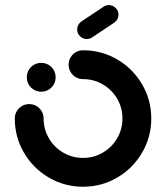

<svg xmlns="http://www.w3.org/2000/svg" viewBox="-20 -716 640 740"><path d="M83.3 -418.1Q83.3 -433.3 90.7 -446.1Q98.1 -458.9 110.9 -466.3Q123.7 -473.7 138.9 -473.7Q154.1 -473.7 166.9 -466.3Q179.6 -458.9 187 -446.1Q194.4 -433.3 194.4 -418.1Q194.4 -403 187 -390.2Q179.6 -377.4 166.9 -370Q154.1 -362.6 138.9 -362.6Q123.7 -362.6 110.9 -370Q98.1 -377.4 90.7 -390.2Q83.3 -403 83.3 -418.1ZM244.4 -466.7Q244.4 -481.9 251.9 -494.6Q259.3 -507.4 272 -514.8Q284.8 -522.2 300 -522.2Q371.5 -522.2 431.9 -486.9Q492.2 -451.5 527.6 -391.1Q563 -330.7 563 -259.3Q563 -187.8 527.6 -127.4Q492.2 -67 431.9 -31.7Q371.5 3.7 300 3.7Q228.5 3.7 168.1 -31.7Q107.8 -67 72.4 -127.4Q37 -187.8 37 -259.3Q37 -274.4 44.4 -287.2Q51.9 -300 64.6 -307.4Q77.4 -314.8 92.6 -314.8Q107.8 -314.8 120.6 -307.4Q133.3 -300 140.7 -287.2Q148.1 -274.4 148.1 -259.3Q148.1 -217.8 168.5 -183Q188.9 -148.1 223.7 -127.8Q258.5 -107.4 300 -107.4Q341.5 -107.4 376.3 -127.8Q411.1 -148.1 431.5 -183Q451.9 -217.8 451.9 -259.3Q451.9 -300.7 431.5 -335.6Q411.1 -370.4 376.3 -390.7Q341.5 -411.1 300 -411.1Q284.8 -411.1 272 -418.5Q259.3 -425.9 251.9 -438.7Q244.4 -451.5 244.4 -466.7ZM314.4 -565.6Q299.3 -565.6 288.3 -576.5Q277.4 -587.4 277.4 -602.6Q277.4 -611.9 281.7 -619.8Q285.9 -627.8 293.3 -633L378.9 -690Q388.1 -696.3 399.6 -696.3Q414.8 -696.3 425.7 -685.4Q436.7 -674.4 436.7 -659.3Q436.7 -650 432.4 -642Q428.1 -634.1 420.7 -628.9L335.2 -571.9Q325.9 -565.6 314.4 -565.6Z"/></svg>

Font: 26F Galaxy Hebrew Black
Style: Regular
Weight: 900
Designer: C₂₉H₂₅N₃O₅
Version: Version 1.000